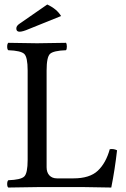

<svg xmlns="http://www.w3.org/2000/svg" viewBox="-20 -839 566 861"><path d="M191.9 -818.8Q234.9 -798.8 253.9 -767.1L109.9 -709Q82 -696.8 67.9 -696.8Q52.7 -696.8 53.2 -711.9Q53.2 -723.1 67.9 -732.9ZM147 0Q65.9 1 17.1 2Q12.2 -2 12.2 -13.9Q12.2 -25.9 17.1 -30.8Q73.2 -32.7 88.6 -47.4Q104 -62 104 -122.1V-522.9Q104 -583 88.6 -597.4Q73.2 -611.8 17.1 -613.8Q12.2 -617.7 12.2 -629.9Q12.2 -642.1 17.1 -647Q117.2 -645 146 -645Q178.2 -645 275.9 -647Q279.8 -642.1 279.8 -630.1Q279.8 -618.2 275.9 -613.8Q219.7 -611.8 204.3 -597.4Q189 -583 189 -522.9V-88.9Q189 -65.9 201.4 -52.5Q213.9 -39.1 235.8 -39.1H309.1Q382.3 -39.1 418.7 -73.5Q455.1 -107.9 472.2 -169.9Q489.3 -172.9 504.9 -165Q495.1 -78.1 479 2Q386.7 0 359.9 0Z"/></svg>

Font: Linux Libertine Capitals
Style: Small Caps
Weight: 400
Designer: Philipp H. Poll
Foundry: Philipp H. Poll
Version: Version 5.1.3